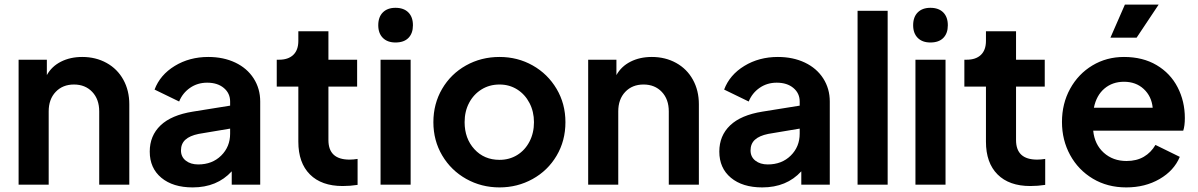

<svg xmlns="http://www.w3.org/2000/svg" viewBox="-20 -804 5217 836"><path d="M61 -544H184V-477Q205 -515 245.5 -535.5Q286 -556 338 -556Q397 -556 444 -530Q491 -504 517 -457Q543 -410 543 -350V0H412V-319Q412 -372 381.5 -404Q351 -436 302 -436Q253 -436 222.5 -404Q192 -372 192 -319V0H61Z M632 -144Q632 -213 679 -258Q726 -303 820 -318L982 -344V-362Q982 -398 954.5 -421Q927 -444 882 -444Q840 -444 807.5 -421.5Q775 -399 760 -362L653 -414Q677 -478 741 -517Q805 -556 887 -556Q953 -556 1004.5 -531.5Q1056 -507 1084.5 -462.5Q1113 -418 1113 -362V0H989V-58Q925 12 819 12Q733 12 682.5 -30Q632 -72 632 -144ZM843 -88Q904 -88 943 -126.5Q982 -165 982 -222V-244L845 -221Q806 -213 787 -195.5Q768 -178 768 -149Q768 -121 789 -104.5Q810 -88 843 -88Z M1279 -187V-427H1185V-544H1195Q1235 -544 1257 -565Q1279 -586 1279 -626V-668H1410V-544H1535V-427H1410V-194Q1410 -109 1502 -109Q1518 -109 1537 -112V1Q1505 6 1472 6Q1380 6 1329.5 -44.5Q1279 -95 1279 -187Z M1637 -544H1768V0H1637ZM1702 -770Q1738 -770 1758 -750Q1778 -730 1778 -694Q1778 -659 1758.5 -639Q1739 -619 1702 -619Q1667 -619 1647 -639Q1627 -659 1627 -694Q1627 -730 1647 -750Q1667 -770 1702 -770Z M1867 -272Q1867 -352 1905 -417Q1943 -482 2009 -519Q2075 -556 2155 -556Q2234 -556 2299.5 -519Q2365 -482 2403.5 -417Q2442 -352 2442 -272Q2442 -191 2403.5 -126Q2365 -61 2299 -24.5Q2233 12 2155 12Q2076 12 2010 -25Q1944 -62 1905.5 -127Q1867 -192 1867 -272ZM2155 -108Q2198 -108 2232 -129Q2266 -150 2285.5 -187.5Q2305 -225 2305 -272Q2305 -318 2285.5 -355.5Q2266 -393 2232 -414.5Q2198 -436 2155 -436Q2111 -436 2076.5 -414.5Q2042 -393 2022.5 -356Q2003 -319 2003 -272Q2003 -201 2045.5 -154.5Q2088 -108 2155 -108Z M2541 -544H2664V-477Q2685 -515 2725.5 -535.5Q2766 -556 2818 -556Q2877 -556 2924 -530Q2971 -504 2997 -457Q3023 -410 3023 -350V0H2892V-319Q2892 -372 2861.5 -404Q2831 -436 2782 -436Q2733 -436 2702.5 -404Q2672 -372 2672 -319V0H2541Z M3112 -144Q3112 -213 3159 -258Q3206 -303 3300 -318L3462 -344V-362Q3462 -398 3434.5 -421Q3407 -444 3362 -444Q3320 -444 3287.5 -421.5Q3255 -399 3240 -362L3133 -414Q3157 -478 3221 -517Q3285 -556 3367 -556Q3433 -556 3484.5 -531.5Q3536 -507 3564.5 -462.5Q3593 -418 3593 -362V0H3469V-58Q3405 12 3299 12Q3213 12 3162.5 -30Q3112 -72 3112 -144ZM3323 -88Q3384 -88 3423 -126.5Q3462 -165 3462 -222V-244L3325 -221Q3286 -213 3267 -195.5Q3248 -178 3248 -149Q3248 -121 3269 -104.5Q3290 -88 3323 -88Z M3714 -757H3845V0H3714Z M3966 -544H4097V0H3966ZM4031 -770Q4067 -770 4087 -750Q4107 -730 4107 -694Q4107 -659 4087.5 -639Q4068 -619 4031 -619Q3996 -619 3976 -639Q3956 -659 3956 -694Q3956 -730 3976 -750Q3996 -770 4031 -770Z M4273 -187V-427H4179V-544H4189Q4229 -544 4251 -565Q4273 -586 4273 -626V-668H4404V-544H4529V-427H4404V-194Q4404 -109 4496 -109Q4512 -109 4531 -112V1Q4499 6 4466 6Q4374 6 4323.5 -44.5Q4273 -95 4273 -187Z M4604 -273Q4604 -353 4639.5 -417.5Q4675 -482 4736.5 -519Q4798 -556 4874 -556Q4956 -556 5016 -520.5Q5076 -485 5107.5 -424Q5139 -363 5139 -290Q5139 -256 5132 -235H4740Q4746 -175 4786 -139Q4826 -103 4885 -103Q4929 -103 4960.5 -121.5Q4992 -140 5011 -173L5117 -121Q5092 -61 5029 -24.5Q4966 12 4884 12Q4802 12 4738.5 -26Q4675 -64 4639.5 -129Q4604 -194 4604 -273ZM4999 -335Q4994 -385 4960 -416.5Q4926 -448 4874 -448Q4824 -448 4789 -418.5Q4754 -389 4743 -335ZM4878 -784H5025L4929 -640H4815Z"/></svg>

Font: Evergrow Sans
Style: Bold
Weight: 700
Foundry: 10Web
Version: Version 1.000